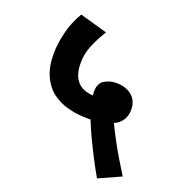

<svg xmlns="http://www.w3.org/2000/svg" viewBox="-128 -734 826 903"><g transform="rotate(20 285.0 -282.5)"><path d="M458 66.9Q436.5 29.3 413.6 -14.6Q389.2 -61.5 369.6 -103Q348.1 -148.9 335 -183.1H317.9Q268.1 -183.1 225.1 -194.3Q180.7 -204.6 144 -231.4Q107.9 -257.8 86.9 -303.7Q65.9 -348.6 65.9 -417Q65.9 -462.9 80.1 -522Q93.8 -579.1 125 -631.8L263.2 -592.8Q235.8 -549.3 217.8 -505.9Q200.2 -463.9 200.2 -417Q200.2 -299.3 306.2 -293Q305.2 -305.7 305.2 -313Q305.2 -354 332 -370.1Q359.4 -386.2 390.1 -386.2Q438 -386.2 468.8 -361.3Q499 -335.4 499 -292Q499 -259.8 484.4 -238.3Q470.2 -216.8 443.8 -205.1Q458 -175.3 480.5 -132.8Q500 -95.7 525.4 -53.7Q542 -25.4 568.8 17.1Z"/></g></svg>

Font: Droid Sans Thai
Style: Bold
Weight: 700
Designer: Steve Matteson
Foundry: Ascender Corporation
Version: Version 1.00